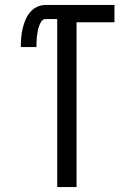

<svg xmlns="http://www.w3.org/2000/svg" viewBox="-20 -755 540 775"><path d="M211 0V-678H164Q153 -678 147 -668.5Q141 -659 137.5 -649Q134 -639 132 -628.5Q130 -618 129 -607.5Q128 -597 127.5 -586.5Q127 -576 127 -565H64Q64 -583 65.5 -601.5Q67 -620 71 -638Q75 -656 82 -673Q89 -690 100.5 -704.5Q112 -719 129 -727Q146 -735 164 -735H442V-665H289V0Z"/></svg>

Font: Iosevka Algr
Style: Regular
Weight: 400
Monospace: yes
Designer: Belleve Invis
Foundry: Belleve Invis
Version: Version 26.0.2; ttfautohint (v1.8.3)